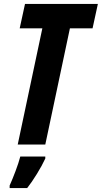

<svg xmlns="http://www.w3.org/2000/svg" viewBox="-20 -734 517 975"><path d="M195 -590H80L107 -714H477L450 -590H335L210 0H70ZM29 208Q43 177 59 134.5Q75 92 83 61H210V71Q194 106 167.5 149Q141 192 118 221H29Z"/></svg>

Font: Noto Sans Display Ex Bold Cond
Style: Italic
Weight: 800
Width: 3
Italic angle: -12°
Designer: Monotype Design team
Foundry: Monotype Imaging Inc.
Version: Version 1.000